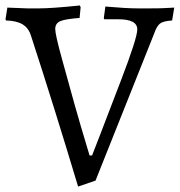

<svg xmlns="http://www.w3.org/2000/svg" viewBox="-29 -668 660 705"><path d="M71.3 -637.2H113.8Q160.2 -637.2 264.2 -647.9L267.1 -641.1L263.2 -602.1Q210 -598.1 191.9 -590.1Q173.8 -582 173.8 -561.5Q173.8 -541 199.2 -449.2Q224.6 -357.4 244.1 -287.1Q263.7 -216.8 299.8 -97.2H309.1Q322.3 -130.4 339.6 -175.8Q356.9 -221.2 416 -375Q475.1 -528.8 475.1 -560.1Q475.1 -597.2 405.8 -597.2H354L352.1 -601.1L357.9 -644Q435.1 -637.2 477.1 -637.2H517.1Q557.1 -637.2 574.7 -638.2Q592.3 -639.2 610.8 -640.1L603 -592.8Q570.3 -590.8 558.3 -581.3Q546.4 -571.8 537.1 -544.9L321.8 -4.9L257.8 17.1Q169.9 -275.4 85 -536.1Q76.2 -564.9 54.2 -578.4Q32.2 -591.8 -6.8 -592.8L-8.8 -597.2L-2 -640.1Q66.9 -637.2 71.3 -637.2Z"/></svg>

Font: Alegreya-Regular
Style: Regular
Weight: 400
Designer: Juan Pablo del Peral
Foundry: Juan Pablo del Peral
Version: Version 1.003